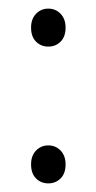

<svg xmlns="http://www.w3.org/2000/svg" viewBox="-20 -417 223 445"><path d="M52 -36Q52 -56 63.5 -68Q75 -80 92 -80Q109 -80 120.5 -68Q132 -56 132 -36Q132 -15 120.5 -3.5Q109 8 92 8Q75 8 63.5 -3.5Q52 -15 52 -36ZM52 -353Q52 -373 63.5 -385Q75 -397 92 -397Q109 -397 120.5 -385Q132 -373 132 -353Q132 -332 120.5 -320.5Q109 -309 92 -309Q75 -309 63.5 -320.5Q52 -332 52 -353Z"/></svg>

Font: Mukta ExtraLight
Style: Regular
Weight: 275
Designer: Girish Dalvi and Yashodeep Gholap
Foundry: Ek Type
Version: Version 2.538;PS 1.002;hotconv 16.6.51;makeotf.lib2.5.65220;